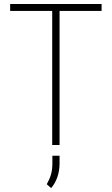

<svg xmlns="http://www.w3.org/2000/svg" viewBox="-20 -731 563 968"><path d="M280.3 -710.9V0H243.2V-710.9ZM492.2 -710.9V-675.8H31.2V-710.9ZM280.3 54.2V91.8Q280.3 130.4 269 162.4Q257.8 194.3 237.8 217.3L215.8 197.8Q230 172.9 237.1 148.7Q244.1 124.5 244.1 92.8V54.2Z"/></svg>

Font: Roboto Condensed ExtraLight
Style: Regular
Weight: 250
Designer: Christian Robertson
Foundry: Google
Version: Version 3.008; 2023